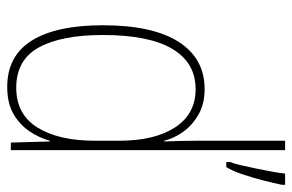

<svg xmlns="http://www.w3.org/2000/svg" viewBox="-159 -641 810 532"><g transform="rotate(90 246.0 -375.0)"><path d="M221 10Q135 10 92.5 -58Q50 -126 50 -255Q50 -393 96 -465Q142 -537 227 -537Q267 -537 296.5 -520.5Q326 -504 344.5 -478.5Q363 -453 370 -425H372Q371 -448 370.5 -469Q370 -490 370 -511V-760H396V0H375L372 -108H370Q362 -79 344 -52Q326 -25 296 -7.5Q266 10 221 10ZM223 -15Q297 -15 333.5 -74Q370 -133 370 -234V-300Q370 -398 333 -455Q296 -512 227 -512Q154 -512 115.5 -447.5Q77 -383 77 -255Q77 -140 111.5 -77.5Q146 -15 223 -15ZM492 -751Q488 -731 480.5 -701.5Q473 -672 463.5 -643.5Q454 -615 443 -597H429V-609Q433 -616 437.5 -636Q442 -656 447 -680Q452 -704 456 -726Q460 -748 461 -760H492Z"/></g></svg>

Font: Noto Sans Khmer Condensed Thin
Style: Regular
Weight: 100
Width: 3
Designer: Danh Hong and the Monotype Design Team
Foundry: Monotype Imaging Inc.
Version: Version 2.004; ttfautohint (v1.8.4.7-5d5b)